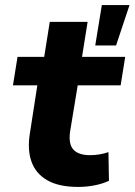

<svg xmlns="http://www.w3.org/2000/svg" viewBox="-20 -725 530 756"><path d="M288 11Q212 11 166.5 -15Q121 -41 104 -88.5Q87 -136 98 -202L127 -389H31L49 -501H154L176 -639H325L303 -501H473L455 -389H286L256 -207Q249 -158 269 -136Q289 -114 335 -114Q353 -114 371.5 -117Q390 -120 407 -126L409 -13Q383 -1 351.5 5Q320 11 288 11ZM355 -546 381 -705H490L437 -546Z"/></svg>

Font: Nunito Sans 8pt ExtraBold
Style: Italic
Weight: 800
Italic angle: -9°
Version: Version 3.101;gftools[0.9.27]